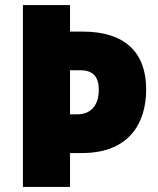

<svg xmlns="http://www.w3.org/2000/svg" viewBox="-20 -734 620 754"><path d="M554 -383C554 -528 471 -610 304 -610H255V-714H70V0H255V-133H302C487 -133 554 -250 554 -383ZM284 -285H255V-458H297C346 -458 368 -431 368 -382C368 -313 330 -285 284 -285Z"/></svg>

Font: Noto Sans Thai Looped SemiCondensed Black
Style: Regular
Weight: 900
Width: 4
Designer: Sasikarn Vongin, Ben Mitchell
Foundry: The Fontpad Ltd
Version: Version 1.001